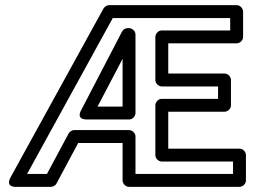

<svg xmlns="http://www.w3.org/2000/svg" viewBox="-20 -699 1004 744"><path d="M453 -577 295 -273C295 -273 271 -236 317 -236H480C495 -236 505 -250 505 -261V-565C505 -580 491 -590 480 -590H475C466 -590 457 -585 453 -577ZM455 -471V-286H358ZM607 -73H883V-25H505V-170C505 -185 491 -195 480 -195H268C259 -195 250 -189 246 -182L162 -25H85L417 -629H872V-581H607C592 -581 582 -567 582 -556V-389C582 -374 596 -364 607 -364H825V-316H607C592 -316 582 -302 582 -291V-98C582 -83 596 -73 607 -73ZM632 -123V-266H850C861 -266 875 -276 875 -291V-389C875 -400 865 -414 850 -414H632V-531H897C908 -531 922 -541 922 -556V-654C922 -665 912 -679 897 -679H403C395 -679 386 -674 381 -666L21 -12C-1 29 43 25 43 25H177C185 25 195 20 199 12L283 -145H455V0C455 11 465 25 480 25H908C919 25 933 15 933 0V-98C933 -109 923 -123 908 -123Z"/></svg>

Font: Falling Sky
Style: ExtOu
Weight: 400
Designer: Paul D. Hunt
Foundry: Adobe Systems Incorporated
Version: Version 1.02